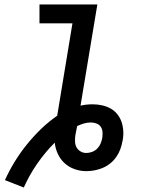

<svg xmlns="http://www.w3.org/2000/svg" viewBox="-20 -755 640 856"><path d="M86 81 2 48Q21 6 45.5 -34Q70 -74 99.5 -110.5Q129 -147 162.5 -179.5Q196 -212 235 -239L303 -651H156V-735H414L339 -284Q352 -287 365.5 -288.5Q379 -290 393 -290Q414 -290 434.5 -285.5Q455 -281 472.5 -271.5Q490 -262 502.5 -246.5Q515 -231 521.5 -212.5Q528 -194 529.5 -172.5Q531 -151 527 -130Q527 -129 527 -128Q527 -127 526 -126Q523 -108 516.5 -90Q510 -72 498.5 -55.5Q487 -39 471.5 -26.5Q456 -14 438 -6.5Q420 1 401.5 4.5Q383 8 364 8Q338 8 312.5 -1Q287 -10 268 -27.5Q249 -45 238 -68.5Q227 -92 224 -119Q181 -76 146 -25.5Q111 25 86 81ZM364 -73Q378 -73 391 -78Q404 -83 413.5 -92.5Q423 -102 428.5 -115Q434 -128 436 -141Q438 -154 437 -167Q436 -180 429 -190Q422 -200 410 -204.5Q398 -209 385 -209Q369 -209 354 -204.5Q339 -200 324 -193Q322 -183 320 -173Q318 -163 316 -152Q314 -138 314.5 -124Q315 -110 321 -98.5Q327 -87 339 -80Q351 -73 364 -73Z"/></svg>

Font: Iosevka Curly Slab MdExObl
Style: Regular
Weight: 500
Width: 7
Italic angle: -9°
Monospace: yes
Designer: Belleve Invis
Foundry: Belleve Invis
Version: Version 11.1.0; ttfautohint (v1.8.3)